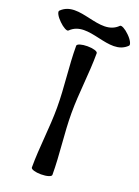

<svg xmlns="http://www.w3.org/2000/svg" viewBox="-266 -1087 859 1186"><g transform="rotate(20 163.0 -494.5)"><path d="M19 -872C122 -975 301 -810 403 -912C411 -921 397 -949 370 -975C344 -1001 316 -1016 308 -1008C205 -905 26 -1070 -76 -968C-85 -959 -70 -931 -43 -905C-17 -879 11 -864 19 -872ZM96 -800C96 -666 116 -534 116 -400C116 -266 96 -134 96 0C96 12 126 21 163 21C201 21 231 12 231 0C231 -134 211 -266 211 -400C211 -534 231 -666 231 -800C231 -812 201 -821 163 -821C126 -821 96 -812 96 -800Z"/></g></svg>

Font: Nupuram Expanded Bold
Style: Regular
Weight: 700
Width: 7
Designer: Santhosh Thottingal (santhosh.thottingal@gmail.com)
Foundry: SMC
Version: Version 1.000